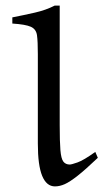

<svg xmlns="http://www.w3.org/2000/svg" viewBox="-20 -650 389 685"><path d="M329 -87Q285 -45 257 -23Q229 -1 211 7Q193 15 176 15Q146 15 130.5 -22.5Q115 -60 115 -138V-457Q115 -502 112 -524Q109 -546 90 -554.5Q71 -563 24 -566V-588Q65 -596 104.5 -605Q144 -614 175 -630H193V-203Q193 -145 195.5 -114.5Q198 -84 206 -73.5Q214 -63 229 -63Q235 -63 256.5 -70.5Q278 -78 320 -108Z"/></svg>

Font: ChillKai
Style: Regular
Weight: 400
Designer: ChillType
Foundry: 寒蝉字型
Version: Version 2.000